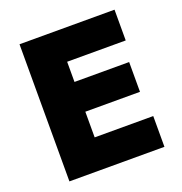

<svg xmlns="http://www.w3.org/2000/svg" viewBox="-127 -810 872 921"><g transform="rotate(-20 309.5 -350.0)"><path d="M72 -700H557V-543H258V-440H537V-288H258V-157H557V0H72Z"/></g></svg>

Font: Jost* Heavy
Style: Regular
Weight: 800
Version: Version 3.7